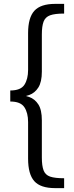

<svg xmlns="http://www.w3.org/2000/svg" viewBox="-20 -869 381 991"><path d="M265 102Q189 102 157 66Q125 30 125 -50V-239Q125 -287 105.5 -316Q86 -345 33 -345V-402Q87 -402 106 -431.5Q125 -461 125 -508V-698Q125 -778 157.5 -813.5Q190 -849 265 -849H311V-799Q263 -799 238.5 -790Q214 -781 205 -757.5Q196 -734 196 -691V-499Q196 -446 178 -417.5Q160 -389 130.5 -378.5Q101 -368 66 -368V-379Q101 -379 130.5 -368.5Q160 -358 178 -330Q196 -302 196 -248V-56Q196 -13 205 10.5Q214 34 238.5 42.5Q263 51 311 51V102Z"/></svg>

Font: Bitter Thin
Style: Regular
Weight: 400
Version: Version 3.021